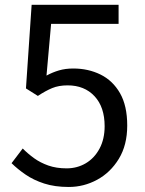

<svg xmlns="http://www.w3.org/2000/svg" viewBox="-20 -753 595 787"><path d="M261.8 13.4Q204.7 13.4 161.2 -0.7Q117.8 -14.8 85.2 -37.1Q52.6 -59.4 27.4 -84.1L73.1 -144.3Q94.1 -123.1 119.6 -104.6Q145.1 -86.2 178.1 -74.5Q211.1 -62.9 252.9 -62.9Q296.2 -62.9 331.7 -83.8Q367.1 -104.8 388 -143.9Q408.9 -183 408.9 -235.6Q408.9 -314.2 367.5 -358.6Q326 -403.1 257.2 -403.1Q220.8 -403.1 193.8 -391.9Q166.9 -380.8 135.2 -359.8L86.4 -390.6L109.7 -733.4H466.1V-655.2H189.5L170.6 -443.2Q195.5 -456.7 221.7 -464.4Q247.9 -472.2 280.5 -472.2Q341.7 -472.2 391.9 -447.5Q442.2 -422.8 471.9 -371.1Q501.5 -319.4 501.5 -238.4Q501.5 -158.5 467.1 -102Q432.6 -45.6 378 -16.1Q323.5 13.4 261.8 13.4Z"/></svg>

Font: Noto Sans JP
Style: Regular
Weight: 100
Designer: Ryoko NISHIZUKA 西塚涼子 (kana, bopomofo & ideographs); Paul D. Hunt (Latin, Greek & Cyrillic); Sandoll Communications 산돌커뮤니
Foundry: Adobe
Version: Version 2.004;hotconv 1.0.118;makeotfexe 2.5.65603